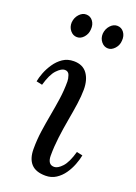

<svg xmlns="http://www.w3.org/2000/svg" viewBox="-142 -784 607 854"><g transform="rotate(20 162.0 -357.0)"><path d="M133 -511Q175 -511 196 -482.5Q217 -454 217 -407Q217 -377 211.5 -338.5Q206 -300 198 -256Q190 -212 184.5 -167.5Q179 -123 179 -81Q179 -61 186.5 -50Q194 -39 210 -39Q227 -39 247.5 -61Q268 -83 283 -136L311 -130Q307 -109 297.5 -84.5Q288 -60 273 -38.5Q258 -17 236.5 -3Q215 11 187 11Q141 11 119 -13Q97 -37 97 -83Q97 -127 103 -168.5Q109 -210 116.5 -250.5Q124 -291 130 -332Q136 -373 136 -416Q136 -429 130.5 -445Q125 -461 108 -461Q92 -461 71 -439Q50 -417 35 -364L7 -370Q10 -388 19 -411.5Q28 -435 43.5 -458Q59 -481 81 -496Q103 -511 133 -511ZM255 -616Q236 -616 223 -632Q210 -648 211 -670Q213 -693 227.5 -709Q242 -725 260 -725Q280 -725 292 -709Q304 -693 302 -670Q301 -648 286.5 -632Q272 -616 255 -616ZM108 -616Q89 -616 76 -632Q63 -648 64 -670Q66 -693 80.5 -709Q95 -725 113 -725Q133 -725 145 -709Q157 -693 155 -670Q154 -648 140 -632Q126 -616 108 -616Z"/></g></svg>

Font: Lora Italic
Style: Italic
Weight: 400
Italic angle: -3°
Designer: Olga Karpushina, Alexei Vanyashin (Cyrillic)
Foundry: Cyreal
Version: Version 2.210; ttfautohint (v1.8.1.43-b0c9)